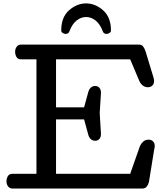

<svg xmlns="http://www.w3.org/2000/svg" viewBox="-20 -1096 958 1116"><path d="M17.6 0ZM566.9 -316.9Q566.9 -299.8 558.1 -288.8Q549.3 -277.8 532.7 -277.8Q517.6 -277.8 507.6 -287.6Q497.6 -297.4 493.7 -311L468.8 -401.9H305.7V-85.9H736.8L793.5 -247.1Q800.3 -262.2 812.5 -273.2Q824.7 -284.2 843.8 -284.2Q859.9 -284.2 869.6 -274.4Q879.4 -264.6 879.4 -248Q879.4 -243.2 878.7 -238.3Q877.9 -233.4 876.5 -229L845.7 -38.1Q840.8 -20.5 832 -10.3Q823.2 0 805.7 0H53.7Q36.6 0 27.1 -12.5Q17.6 -24.9 17.6 -41Q17.6 -59.1 25.9 -72.5Q34.2 -85.9 52.7 -85.9H191.9V-751H102.5Q84 -751 75.9 -764.4Q67.9 -777.8 67.9 -795.9Q67.9 -812 77.1 -824.5Q86.4 -836.9 103.5 -836.9H785.6Q803.2 -836.9 811.5 -826.4Q819.8 -815.9 825.7 -798.8L872.6 -644Q874 -638.7 874.8 -633.8Q875.5 -628.9 875.5 -625Q875.5 -608.9 865.5 -598.9Q855.5 -588.9 839.8 -588.9Q821.8 -588.9 808.8 -599.9Q795.9 -610.8 789.6 -626L736.8 -751H305.7V-472.2H468.8L493.7 -563Q497.6 -576.7 507.6 -586.4Q517.6 -596.2 532.7 -596.2Q549.3 -596.2 558.1 -585.2Q566.9 -574.2 566.9 -557.1L559.6 -439ZM361.8 -898.9Q352.5 -898.9 344.2 -904.5Q335.9 -910.2 335.9 -918.9Q335.9 -996.1 381.3 -1036.1Q426.8 -1076.2 480.5 -1076.2Q534.2 -1076.2 579.6 -1035.9Q625 -995.6 625 -918.9Q625 -910.2 616.7 -904.5Q608.4 -898.9 599.1 -898.9Q592.8 -898.9 586.7 -902.1Q580.6 -905.3 578.1 -912.6Q561.5 -956.5 535.6 -976.8Q509.8 -997.1 480.5 -997.1Q451.2 -997.1 425.3 -976.8Q399.4 -956.5 382.8 -912.6Q380.4 -905.3 374.3 -902.1Q368.2 -898.9 361.8 -898.9Z"/></svg>

Font: Cutive
Style: Regular
Weight: 400
Designer: Vernon Adams
Version: Version 1.002